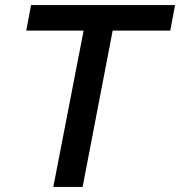

<svg xmlns="http://www.w3.org/2000/svg" viewBox="-20 -740 713 760"><path d="M103 -720H673L654 -619H426L307 0H191L311 -619H84Z"/></svg>

Font: Kufam Medium
Style: Italic
Weight: 500
Italic angle: -11°
Designer: Artur Schmal
Foundry: Original Type
Version: Version 1.301; ttfautohint (v1.8.3)